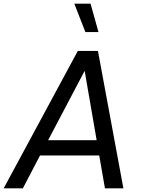

<svg xmlns="http://www.w3.org/2000/svg" viewBox="-55 -1021 766 1041"><path d="M-35 0 367 -745H476L614 0H514L483 -178H162L69 0ZM206 -261H469L404 -637ZM479 -847H408L348 -1001H436Z"/></svg>

Font: Plus Jakarta Display
Style: Italic
Weight: 400
Italic angle: -12°
Designer: Gumpita Rahayu
Foundry: Tokotype Studio
Version: Version 1.000